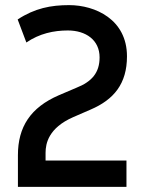

<svg xmlns="http://www.w3.org/2000/svg" viewBox="-20 -730 562 750"><path d="M50 -124V0H474V-103H158V-133C158 -170 170 -230 265 -272L334 -302C425 -341 476 -403 476 -510C476 -654 352 -710 250 -710C179 -710 116 -698 49 -654L83 -564C134 -599 190 -611 245 -611C315 -611 369 -574 369 -506C369 -446 339 -411 278 -387L210 -358C99 -310 50 -234 50 -124Z"/></svg>

Font: Finlandica Medium
Style: Regular
Weight: 500
Designer: Niklas Ekholm, Juho Hiilivirta, Jaakko Suomalainen
Foundry: Helsinki Type Studio
Version: Version 2.000;Glyphs 3.2 (3202)